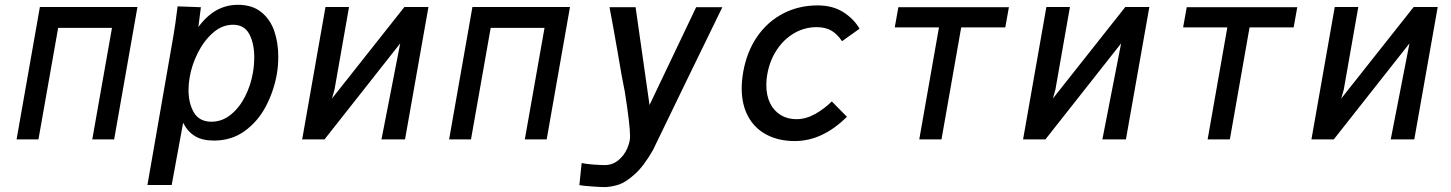

<svg xmlns="http://www.w3.org/2000/svg" viewBox="-20 -580 6040 799"><path d="M146 -551H552L455 0H364L446 -464H222L140 0H49Z M717 -538 719 -553.5 816 -550 805.5 -467.5Q841 -515.5 881.8 -537.8Q922.5 -560 970.5 -560Q1029 -560 1066.5 -530.2Q1104 -500.5 1121 -451.8Q1138 -403 1138 -344Q1138 -304 1131.5 -268.5Q1119 -200 1086.5 -137.8Q1054 -75.5 999 -35.2Q944 5 870 5Q822 5 791.5 -13.5Q761 -32 742 -69L694.5 190H593.5L702 -433Q710.5 -483 717 -538ZM1032.5 -277.5Q1038 -309 1038 -341.5Q1038 -400 1017.2 -438.5Q996.5 -477 949.5 -477Q904.5 -477 866.5 -443.8Q828.5 -410.5 803.2 -360Q778 -309.5 769.5 -259.5Q764.5 -231 764.5 -206Q764.5 -149.5 787.2 -111.5Q810 -73.5 860 -73.5Q904 -73.5 940 -102.5Q976 -131.5 999.8 -178.2Q1023.5 -225 1032.5 -277.5Z M1334.5 -551H1432.5L1372 -207L1361.5 -170L1663 -551H1763L1665.5 0H1567.5L1645.5 -399.5L1330.5 0H1237.5Z M1946 -551H2352L2255 0H2164L2246 -464H2022L1940 0H1849Z M2496 107Q2528.5 107 2552.8 87.2Q2577 67.5 2589.5 39.2Q2602 11 2602 -12.5Q2602 -61 2580 -199Q2569.5 -247.5 2549 -370.5Q2544 -398 2533.8 -456.5Q2523.5 -515 2516.5 -550H2625L2683 -143L2877 -550H2986Q2933 -441.5 2838.2 -246.5Q2743.5 -51.5 2697.5 44Q2659.5 111 2621.8 144.8Q2584 178.5 2556 187.8Q2528 197 2500.5 198.5Q2485.5 199 2447 196.2Q2408.5 193.5 2391 190.5L2400.5 98.5Q2418 102.5 2449.2 104.8Q2480.5 107 2496 107Z M3066.5 -213Q3066.5 -242.5 3073 -281.5Q3088 -365.5 3131.2 -428Q3174.5 -490.5 3239.5 -524Q3304.5 -557.5 3382.5 -557.5Q3446 -557.5 3490 -529Q3534 -500.5 3557 -460.5L3484 -408.5Q3465.5 -437 3440.8 -452Q3416 -467 3378 -467Q3328.5 -467 3285.5 -442.2Q3242.5 -417.5 3212.8 -372.8Q3183 -328 3173 -270.5Q3169 -250 3169 -226Q3169 -182.5 3184.8 -150.5Q3200.5 -118.5 3229 -101.2Q3257.5 -84 3294 -84Q3333.5 -84 3372 -105.5Q3410.5 -127 3441.5 -158L3504.5 -94Q3402.5 7 3287.5 7Q3221 7 3171 -19Q3121 -45 3093.8 -94.5Q3066.5 -144 3066.5 -213Z M3887.5 -466H3703.5L3718.5 -550H4178.5L4163.5 -466H3980L3898 0H3805.5Z M4334.5 -551H4432.5L4372 -207L4361.5 -170L4663 -551H4763L4665.5 0H4567.5L4645.5 -399.5L4330.5 0H4237.5Z M5087.5 -466H4903.5L4918.5 -550H5378.5L5363.5 -466H5180L5098 0H5005.5Z M5534.5 -551H5632.5L5572 -207L5561.5 -170L5863 -551H5963L5865.5 0H5767.5L5845.5 -399.5L5530.5 0H5437.5Z"/></svg>

Font: JuliaMono MediumItalic
Style: Regular
Weight: 500
Italic angle: -9°
Monospace: yes
Designer: cormullion
Foundry: corm
Version: Version 0.049; ttfautohint (v1.8.4)